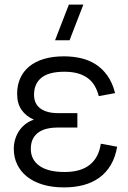

<svg xmlns="http://www.w3.org/2000/svg" viewBox="-20 -800 556 835"><path d="M282.5 -625H219.5L279.5 -780H342.5ZM258.5 15Q206.5 15 166 2.8Q125.5 -9.5 97.5 -31.8Q69.5 -54 54.8 -84.8Q40 -115.5 40 -152.5Q40 -176.5 47 -197.5Q54 -218.5 65.8 -234.8Q77.5 -251 93.5 -262.5Q109.5 -274 127.5 -279.5Q93.5 -294 74 -321.8Q54.5 -349.5 54.5 -392Q54.5 -429.5 68 -459.8Q81.5 -490 107.5 -511.2Q133.5 -532.5 171.5 -543.8Q209.5 -555 258 -555Q296.5 -555 331.8 -547Q367 -539 396.2 -520.2Q425.5 -501.5 447.2 -471Q469 -440.5 480.5 -395L409.5 -382Q403.5 -406 392.2 -425.8Q381 -445.5 363 -459.2Q345 -473 319.8 -480.5Q294.5 -488 260 -488Q192 -488 160 -461.8Q128 -435.5 128 -388Q128 -348.5 155.8 -328.2Q183.5 -308 232 -308H316.5V-245.5H232Q207 -245.5 185.2 -240.5Q163.5 -235.5 147.8 -224.5Q132 -213.5 123 -195.8Q114 -178 114 -152.5Q114 -105.5 151.5 -78.8Q189 -52 261 -52Q331 -52 370.2 -83.2Q409.5 -114.5 418.5 -175L489.5 -162Q481.5 -115.5 461.5 -82Q441.5 -48.5 411.5 -27Q381.5 -5.5 343 4.8Q304.5 15 258.5 15Z"/></svg>

Font: Vela Sans
Style: Regular
Weight: 400
Designer: Principal design: Mikhail Sharanda - project Manrope.
Design modification: Ravid Balaliev
Foundry: Mikhail Sharanda
Version: Version 1.001